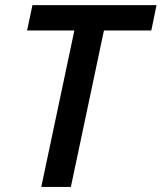

<svg xmlns="http://www.w3.org/2000/svg" viewBox="-20 -734 635 754"><path d="M142.1 0 272 -614.3H86.4L107.4 -713.9H594.7L574.2 -614.3H388.2L258.3 0Z"/></svg>

Font: Open Sans SemiBold
Style: Italic
Weight: 600
Italic angle: -12°
Designer: Monotype Design Team
Foundry: Monotype Imaging Inc.
Version: Version 3.003; ttfautohint (v1.8.4)